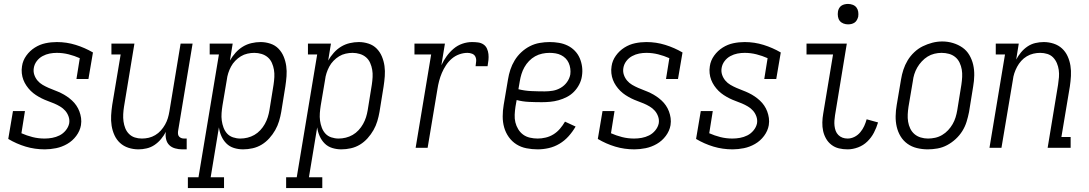

<svg xmlns="http://www.w3.org/2000/svg" viewBox="-20 -752 5540 977"><path d="M208 8Q157 8 110.5 -6Q64 -20 22 -45L46 -187H107L89 -74Q116 -62 145.5 -54.5Q175 -47 207 -47Q226 -47 245.5 -50.5Q265 -54 283 -63Q301 -72 314.5 -88.5Q328 -105 332 -124Q335 -142 329 -159Q323 -176 312 -188.5Q301 -201 286 -210Q271 -219 255.5 -225.5Q240 -232 223.5 -238Q207 -244 192 -251.5Q177 -259 162.5 -268.5Q148 -278 136 -290Q124 -302 114.5 -316Q105 -330 99 -345.5Q93 -361 91 -379Q89 -397 92 -415Q96 -444 114 -469Q132 -494 157.5 -510Q183 -526 211.5 -532Q240 -538 269 -538Q319 -538 365.5 -523.5Q412 -509 453 -485L430 -350H369L386 -456Q359 -468 329.5 -475.5Q300 -483 269 -483Q251 -483 232.5 -479.5Q214 -476 196.5 -466.5Q179 -457 167 -441Q155 -425 152 -406Q149 -388 154.5 -371.5Q160 -355 171 -342Q182 -329 196.5 -320.5Q211 -312 227 -305Q243 -298 259 -292Q275 -286 290.5 -278.5Q306 -271 320 -261.5Q334 -252 346.5 -240.5Q359 -229 368.5 -215Q378 -201 384 -185Q390 -169 392.5 -151.5Q395 -134 392 -115Q387 -86 368 -60.5Q349 -35 322 -19.5Q295 -4 265.5 2Q236 8 208 8Z M685 8Q658 8 633.5 0Q609 -8 591 -24.5Q573 -41 562.5 -64Q552 -87 548 -112.5Q544 -138 545.5 -164.5Q547 -191 551 -218L594 -475H547V-530H664L611 -209Q608 -190 607 -171Q606 -152 608.5 -134Q611 -116 617.5 -99.5Q624 -83 636.5 -70.5Q649 -58 666 -52.5Q683 -47 702 -47Q720 -47 737 -51Q754 -55 770 -64.5Q786 -74 798.5 -88Q811 -102 820 -118Q829 -134 834 -150.5Q839 -167 842 -185L899 -530H960L886 -84Q885 -76 886 -69Q887 -62 891.5 -57Q896 -52 902.5 -49.5Q909 -47 917 -47H930V8H907Q889 8 871 3Q853 -2 841 -14Q829 -26 825 -44.5Q821 -63 824 -81Q814 -62 799.5 -44.5Q785 -27 766.5 -14.5Q748 -2 726.5 3Q705 8 685 8Z M936 205V150H990L1094 -475H1047V-530H1164L1150 -444Q1162 -465 1178.5 -483.5Q1195 -502 1215.5 -514.5Q1236 -527 1259.5 -532.5Q1283 -538 1306 -538Q1331 -538 1355.5 -530Q1380 -522 1397 -504.5Q1414 -487 1423.5 -464Q1433 -441 1436.5 -416Q1440 -391 1438 -364.5Q1436 -338 1432 -312L1411 -182Q1407 -159 1400 -135.5Q1393 -112 1380.5 -90Q1368 -68 1350.5 -48.5Q1333 -29 1311.5 -16Q1290 -3 1265.5 2.5Q1241 8 1217 8Q1193 8 1170.5 1Q1148 -6 1132 -22Q1116 -38 1106.5 -59.5Q1097 -81 1094 -104L1052 150H1120V205ZM1203 -47Q1221 -47 1239.5 -51.5Q1258 -56 1274.5 -65.5Q1291 -75 1304.5 -89.5Q1318 -104 1327.5 -121Q1337 -138 1342.5 -155.5Q1348 -173 1351 -191L1372 -321Q1375 -341 1376 -360Q1377 -379 1374 -397Q1371 -415 1363.5 -432Q1356 -449 1342.5 -460.5Q1329 -472 1311 -477.5Q1293 -483 1274 -483Q1257 -483 1239 -479Q1221 -475 1205.5 -465.5Q1190 -456 1177 -442.5Q1164 -429 1155.5 -413Q1147 -397 1141.5 -380Q1136 -363 1134 -345L1112 -215Q1109 -196 1107.5 -176.5Q1106 -157 1108.5 -138.5Q1111 -120 1117.5 -102.5Q1124 -85 1136 -72Q1148 -59 1166 -53Q1184 -47 1203 -47Z M1436 205V150H1490L1594 -475H1547V-530H1664L1650 -444Q1662 -465 1678.5 -483.5Q1695 -502 1715.5 -514.5Q1736 -527 1759.5 -532.5Q1783 -538 1806 -538Q1831 -538 1855.5 -530Q1880 -522 1897 -504.5Q1914 -487 1923.5 -464Q1933 -441 1936.5 -416Q1940 -391 1938 -364.5Q1936 -338 1932 -312L1911 -182Q1907 -159 1900 -135.5Q1893 -112 1880.5 -90Q1868 -68 1850.5 -48.5Q1833 -29 1811.5 -16Q1790 -3 1765.5 2.5Q1741 8 1717 8Q1693 8 1670.5 1Q1648 -6 1632 -22Q1616 -38 1606.5 -59.5Q1597 -81 1594 -104L1552 150H1620V205ZM1703 -47Q1721 -47 1739.5 -51.5Q1758 -56 1774.5 -65.5Q1791 -75 1804.5 -89.5Q1818 -104 1827.5 -121Q1837 -138 1842.5 -155.5Q1848 -173 1851 -191L1872 -321Q1875 -341 1876 -360Q1877 -379 1874 -397Q1871 -415 1863.5 -432Q1856 -449 1842.5 -460.5Q1829 -472 1811 -477.5Q1793 -483 1774 -483Q1757 -483 1739 -479Q1721 -475 1705.5 -465.5Q1690 -456 1677 -442.5Q1664 -429 1655.5 -413Q1647 -397 1641.5 -380Q1636 -363 1634 -345L1612 -215Q1609 -196 1607.5 -176.5Q1606 -157 1608.5 -138.5Q1611 -120 1617.5 -102.5Q1624 -85 1636 -72Q1648 -59 1666 -53Q1684 -47 1703 -47Z M2095 0 2174 -475H2089V-530H2244L2226 -420Q2237 -444 2252.5 -465.5Q2268 -487 2288 -504Q2308 -521 2332.5 -529.5Q2357 -538 2382 -538Q2398 -538 2413 -536Q2428 -534 2440 -526Q2452 -518 2458 -504.5Q2464 -491 2465.5 -476.5Q2467 -462 2465.5 -446.5Q2464 -431 2461 -415H2400Q2402 -428 2403 -440.5Q2404 -453 2399 -463.5Q2394 -474 2382.5 -478.5Q2371 -483 2359 -483Q2338 -483 2317 -475.5Q2296 -468 2279 -453.5Q2262 -439 2249.5 -420Q2237 -401 2228.5 -381Q2220 -361 2214.5 -340Q2209 -319 2206 -299L2156 0Z M2716 8Q2687 8 2659 2.5Q2631 -3 2608 -17.5Q2585 -32 2569 -54.5Q2553 -77 2545.5 -103.5Q2538 -130 2538 -159.5Q2538 -189 2543 -218L2565 -348Q2569 -373 2577 -397.5Q2585 -422 2599 -445Q2613 -468 2633 -486.5Q2653 -505 2676.5 -517Q2700 -529 2726 -533.5Q2752 -538 2777 -538Q2801 -538 2824.5 -534Q2848 -530 2868.5 -520Q2889 -510 2905 -493.5Q2921 -477 2930 -456Q2939 -435 2942 -411.5Q2945 -388 2941 -364Q2938 -343 2927.5 -322.5Q2917 -302 2901 -285.5Q2885 -269 2864.5 -258.5Q2844 -248 2822.5 -242Q2801 -236 2779.5 -234Q2758 -232 2737 -232Q2704 -232 2671.5 -233.5Q2639 -235 2609 -243L2603 -209Q2600 -189 2599 -168.5Q2598 -148 2602.5 -129.5Q2607 -111 2617 -94.5Q2627 -78 2642 -67Q2657 -56 2676.5 -51.5Q2696 -47 2716 -47Q2736 -47 2757 -52Q2778 -57 2796.5 -68.5Q2815 -80 2829.5 -97Q2844 -114 2855 -133L2909 -108Q2894 -82 2873.5 -59Q2853 -36 2827 -20.5Q2801 -5 2772.5 1.5Q2744 8 2716 8ZM2752 -287Q2773 -287 2793.5 -290.5Q2814 -294 2833 -305Q2852 -316 2865 -334Q2878 -352 2882 -373Q2884 -388 2882 -403Q2880 -418 2874 -431.5Q2868 -445 2858 -455Q2848 -465 2835 -471.5Q2822 -478 2807 -480.5Q2792 -483 2776 -483Q2758 -483 2739 -479Q2720 -475 2703 -465.5Q2686 -456 2672 -441.5Q2658 -427 2648.5 -410Q2639 -393 2633.5 -375Q2628 -357 2625 -339L2618 -298Q2650 -290 2684 -288.5Q2718 -287 2752 -287Z M3208 8Q3157 8 3110.5 -6Q3064 -20 3022 -45L3046 -187H3107L3089 -74Q3116 -62 3145.5 -54.5Q3175 -47 3207 -47Q3226 -47 3245.5 -50.5Q3265 -54 3283 -63Q3301 -72 3314.5 -88.5Q3328 -105 3332 -124Q3335 -142 3329 -159Q3323 -176 3312 -188.5Q3301 -201 3286 -210Q3271 -219 3255.5 -225.5Q3240 -232 3223.5 -238Q3207 -244 3192 -251.5Q3177 -259 3162.5 -268.5Q3148 -278 3136 -290Q3124 -302 3114.5 -316Q3105 -330 3099 -345.5Q3093 -361 3091 -379Q3089 -397 3092 -415Q3096 -444 3114 -469Q3132 -494 3157.5 -510Q3183 -526 3211.5 -532Q3240 -538 3269 -538Q3319 -538 3365.5 -523.5Q3412 -509 3453 -485L3430 -350H3369L3386 -456Q3359 -468 3329.5 -475.5Q3300 -483 3269 -483Q3251 -483 3232.5 -479.5Q3214 -476 3196.5 -466.5Q3179 -457 3167 -441Q3155 -425 3152 -406Q3149 -388 3154.5 -371.5Q3160 -355 3171 -342Q3182 -329 3196.5 -320.5Q3211 -312 3227 -305Q3243 -298 3259 -292Q3275 -286 3290.5 -278.5Q3306 -271 3320 -261.5Q3334 -252 3346.5 -240.5Q3359 -229 3368.5 -215Q3378 -201 3384 -185Q3390 -169 3392.5 -151.5Q3395 -134 3392 -115Q3387 -86 3368 -60.5Q3349 -35 3322 -19.5Q3295 -4 3265.5 2Q3236 8 3208 8Z M3708 8Q3657 8 3610.5 -6Q3564 -20 3522 -45L3546 -187H3607L3589 -74Q3616 -62 3645.5 -54.5Q3675 -47 3707 -47Q3726 -47 3745.5 -50.5Q3765 -54 3783 -63Q3801 -72 3814.5 -88.5Q3828 -105 3832 -124Q3835 -142 3829 -159Q3823 -176 3812 -188.5Q3801 -201 3786 -210Q3771 -219 3755.5 -225.5Q3740 -232 3723.5 -238Q3707 -244 3692 -251.5Q3677 -259 3662.5 -268.5Q3648 -278 3636 -290Q3624 -302 3614.5 -316Q3605 -330 3599 -345.5Q3593 -361 3591 -379Q3589 -397 3592 -415Q3596 -444 3614 -469Q3632 -494 3657.5 -510Q3683 -526 3711.5 -532Q3740 -538 3769 -538Q3819 -538 3865.5 -523.5Q3912 -509 3953 -485L3930 -350H3869L3886 -456Q3859 -468 3829.5 -475.5Q3800 -483 3769 -483Q3751 -483 3732.5 -479.5Q3714 -476 3696.5 -466.5Q3679 -457 3667 -441Q3655 -425 3652 -406Q3649 -388 3654.5 -371.5Q3660 -355 3671 -342Q3682 -329 3696.5 -320.5Q3711 -312 3727 -305Q3743 -298 3759 -292Q3775 -286 3790.5 -278.5Q3806 -271 3820 -261.5Q3834 -252 3846.5 -240.5Q3859 -229 3868.5 -215Q3878 -201 3884 -185Q3890 -169 3892.5 -151.5Q3895 -134 3892 -115Q3887 -86 3868 -60.5Q3849 -35 3822 -19.5Q3795 -4 3765.5 2Q3736 8 3708 8Z M4293 8Q4270 8 4249 3Q4228 -2 4211 -15Q4194 -28 4183.5 -46.5Q4173 -65 4168.5 -85.5Q4164 -106 4164.5 -129Q4165 -152 4169 -174L4219 -475H4084V-530H4289L4229 -165Q4227 -152 4226 -138.5Q4225 -125 4226.5 -111.5Q4228 -98 4232.5 -86Q4237 -74 4246 -65Q4255 -56 4267 -51.5Q4279 -47 4293 -47Q4311 -47 4328 -55.5Q4345 -64 4357.5 -79Q4370 -94 4377.5 -110.5Q4385 -127 4390 -145L4448 -129Q4440 -102 4427 -77Q4414 -52 4393.5 -32Q4373 -12 4346 -2Q4319 8 4293 8ZM4295 -628Q4283 -628 4271.5 -632.5Q4260 -637 4253 -646Q4246 -655 4244 -667.5Q4242 -680 4244 -693Q4245 -701 4249.5 -709.5Q4254 -718 4261.5 -723Q4269 -728 4278 -730Q4287 -732 4295 -732Q4308 -732 4319.5 -727.5Q4331 -723 4338 -714Q4345 -705 4347 -692.5Q4349 -680 4347 -667Q4345 -659 4340.5 -650.5Q4336 -642 4328.5 -637Q4321 -632 4312.5 -630Q4304 -628 4295 -628Z M4701 8Q4673 8 4646 1.5Q4619 -5 4597.5 -20.5Q4576 -36 4562.5 -58.5Q4549 -81 4543 -107Q4537 -133 4537.5 -161.5Q4538 -190 4543 -218L4565 -348Q4569 -373 4577 -397.5Q4585 -422 4598.5 -444.5Q4612 -467 4632 -486Q4652 -505 4675.5 -516.5Q4699 -528 4724 -534.5Q4749 -541 4775 -541Q4803 -541 4829.5 -533Q4856 -525 4877.5 -510Q4899 -495 4912.5 -472Q4926 -449 4932 -423Q4938 -397 4937.5 -368.5Q4937 -340 4932 -312L4911 -182Q4906 -157 4898.5 -132.5Q4891 -108 4877 -85.5Q4863 -63 4843 -44.5Q4823 -26 4799.5 -13.5Q4776 -1 4750.5 3.5Q4725 8 4701 8ZM4702 -47Q4720 -47 4738.5 -51Q4757 -55 4774 -65Q4791 -75 4804.5 -89.5Q4818 -104 4827.5 -120.5Q4837 -137 4842.5 -155Q4848 -173 4851 -191L4872 -321Q4875 -341 4876 -360.5Q4877 -380 4874 -398Q4871 -416 4863 -433Q4855 -450 4841 -461.5Q4827 -473 4809 -478Q4791 -483 4771 -483Q4753 -483 4734.5 -478.5Q4716 -474 4700 -464Q4684 -454 4670.5 -439.5Q4657 -425 4647.5 -408.5Q4638 -392 4632.5 -374.5Q4627 -357 4625 -339L4603 -209Q4600 -189 4599 -170Q4598 -151 4601 -132.5Q4604 -114 4612 -97.5Q4620 -81 4633.5 -69.5Q4647 -58 4665 -52.5Q4683 -47 4702 -47Z M5015 0 5094 -475H5047V-530H5164L5151 -449Q5161 -468 5175.5 -485.5Q5190 -503 5208.5 -515.5Q5227 -528 5248.5 -533Q5270 -538 5291 -538Q5317 -538 5341.5 -530Q5366 -522 5384 -505.5Q5402 -489 5412.5 -466Q5423 -443 5427 -417.5Q5431 -392 5429.5 -365.5Q5428 -339 5424 -312L5381 -55H5428V0H5311L5364 -321Q5367 -340 5368.5 -359Q5370 -378 5367.5 -396Q5365 -414 5358 -430.5Q5351 -447 5339 -459.5Q5327 -472 5309.5 -477.5Q5292 -483 5273 -483Q5256 -483 5238.5 -479Q5221 -475 5205 -465.5Q5189 -456 5176.5 -442Q5164 -428 5155.5 -412Q5147 -396 5141.5 -379.5Q5136 -363 5134 -345L5076 0Z"/></svg>

Font: Iosevka Slab Light
Style: Italic
Weight: 300
Italic angle: -9°
Monospace: yes
Designer: Belleve Invis
Foundry: Belleve Invis
Version: Version 11.1.1; ttfautohint (v1.8.3)